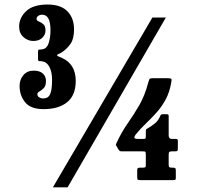

<svg xmlns="http://www.w3.org/2000/svg" viewBox="-20 -783 942 848"><path d="M66.5 -403.5Q66.5 -431.5 83.2 -451.2Q100 -471 129 -471Q155.5 -471 169.2 -458.2Q183 -445.5 183 -425.5Q183 -404 173.5 -394.2Q164 -384.5 154.5 -379.2Q145 -374 145 -367Q145 -358 153.2 -353Q161.5 -348 170 -348Q193 -348 201.5 -367.2Q210 -386.5 210 -430Q210 -463.5 199 -486Q188 -508.5 167 -512Q158 -513.5 153 -513Q148 -512.5 148 -523.5V-553.5Q148 -563.5 152.2 -563.8Q156.5 -564 165 -565Q187 -567.5 195 -593Q203 -618.5 203 -649.5Q203 -718 166.5 -718Q156 -718 148.8 -713Q141.5 -708 141.5 -699Q141.5 -692 151.5 -688.2Q161.5 -684.5 171.2 -676.2Q181 -668 181 -648Q181 -629.5 166.5 -615.8Q152 -602 127 -602Q103 -602 83.8 -619Q64.5 -636 64.5 -665.5Q64.5 -705 95.8 -734Q127 -763 190.5 -763Q248.5 -763 277.8 -733Q307 -703 307 -653Q307 -612 291.8 -590Q276.5 -568 255.5 -553.5Q246.5 -547.5 239.5 -545Q232.5 -542.5 232.5 -539Q232.5 -535.5 238.2 -533.8Q244 -532 255 -526.5Q314.5 -499 314.5 -425.5Q314.5 -362.5 276.8 -331.8Q239 -301 172.5 -301Q115 -301 90.8 -331.5Q66.5 -362 66.5 -403.5ZM653 -705.5H712.5L278.5 44.5H213.5ZM756.5 -30V2.5Q756.5 9.5 754.2 11Q752 12.5 745 12.5H601Q591.5 12.5 588.8 10.8Q586 9 586 -0.5V-30Q586 -37.5 588.2 -40Q590.5 -42.5 598 -42.5H611.5Q620 -42.5 622 -44.8Q624 -47 624 -55.5V-99.5Q624 -110 622.2 -112.2Q620.5 -114.5 609.5 -114.5H520Q511 -114.5 508.8 -116.2Q506.5 -118 503 -123L494.5 -138Q491 -142.5 492 -145.5Q493 -148.5 495.5 -153.5Q518 -201.5 544.8 -239.5Q571.5 -277.5 595.8 -319.5Q620 -361.5 635.5 -421Q638 -429.5 640 -433.5Q642 -437.5 653.5 -437.5H722Q733 -437.5 736 -435Q739 -432.5 737 -422.5Q730 -378.5 712.8 -345.8Q695.5 -313 672.5 -287.2Q649.5 -261.5 625 -238.2Q600.5 -215 579.5 -189Q574 -182 573.2 -175.8Q572.5 -169.5 589 -169.5H614.5Q621.5 -169.5 622.8 -171.8Q624 -174 624 -181V-201Q624 -211 626.5 -212.8Q629 -214.5 635.5 -218Q649 -226 663.8 -237.8Q678.5 -249.5 687 -269Q688.5 -273.5 690.5 -276Q692.5 -278.5 699 -278.5H714Q721 -278.5 723 -277Q725 -275.5 725 -269V-185.5Q725 -169.5 738.5 -169.5H755Q762 -169.5 763.8 -167.2Q765.5 -165 765.5 -158V-129Q765.5 -120 763.8 -117.2Q762 -114.5 752.5 -114.5H739.5Q731 -114.5 728 -112Q725 -109.5 725 -100.5V-56.5Q725 -47.5 727.5 -45Q730 -42.5 739.5 -42.5H744Q752 -42.5 754.2 -40.2Q756.5 -38 756.5 -30Z"/></svg>

Font: Besley* Condensed Heavy
Style: Regular
Weight: 800
Width: 3
Designer: Owen Earl
Foundry: indestructible type*
Version: Version 3.000; ttfautohint (v1.8.3)